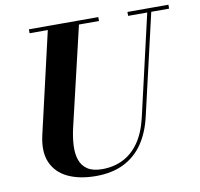

<svg xmlns="http://www.w3.org/2000/svg" viewBox="-83 -838 981 940"><g transform="rotate(-10 407.0 -368.0)"><path d="M320.5 14.5Q239 14.5 181.6 -12.5Q124.3 -39.5 100.4 -93.8Q76.5 -148 95.5 -230L215.5 -750H370.5L250.5 -240Q239.5 -193 237.4 -152Q235.3 -111 245.9 -79.9Q256.5 -48.8 283.3 -31.1Q310 -13.5 356.3 -13.5Q413.3 -13.5 459.9 -36.8Q506.5 -60 539.8 -108Q573 -156 590 -230L709.8 -750H729.8L609.5 -230Q591.5 -151.5 553.8 -97Q516 -42.5 457.8 -14Q399.5 14.5 320.5 14.5ZM120.5 -730.5V-750H465.5V-730.5ZM610.3 -730.5V-750H814V-730.5Z"/></g></svg>

Font: Bodoni Moda
Style: Italic
Weight: 400
Italic angle: -13°
Designer: Owen Earl
Foundry: indestructible type
Version: Version 2.005